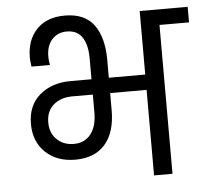

<svg xmlns="http://www.w3.org/2000/svg" viewBox="-53 -805 927 861"><g transform="rotate(-5 411.0 -374.5)"><path d="M822 -740V-670H689V0H606V-385H442V-308Q442 -208 395 -154.5Q348 -101 261 -101Q178 -101 127 -149.5Q76 -198 76 -278Q76 -361 130.5 -407.5Q185 -454 270 -454H364V-548Q364 -609 341.5 -643Q319 -677 272 -677Q231 -677 205.5 -649Q180 -621 180 -572Q180 -553 184 -534H101Q97 -560 97 -575Q97 -654 142.5 -701.5Q188 -749 269 -749Q359 -749 400.5 -692Q442 -635 442 -535V-454H606V-740ZM364 -385H272Q219 -385 186.5 -356.5Q154 -328 154 -278Q154 -230 184 -201Q214 -172 260 -172Q309 -172 336.5 -207Q364 -242 364 -304Z"/></g></svg>

Font: Poppins A&M
Style: Regular-A&M
Weight: 400
Designer: Ninad Kale (Devanagari), Jonny Pinhorn (Latin)
Foundry: Indian Type Foundry
Version: 4.004